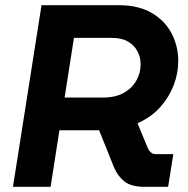

<svg xmlns="http://www.w3.org/2000/svg" viewBox="-20 -720 723 740"><path d="M30 0 140 -700H437Q514 -700 565 -670Q616 -640 641.5 -591Q667 -542 667 -485Q667 -437 649 -390.5Q631 -344 596.5 -306Q562 -268 510 -245L551 -146Q555 -138 562.5 -132Q570 -126 580 -126H648L628 0H538Q485 0 459 -21Q433 -42 419 -76L362 -218Q357 -218 351.5 -218Q346 -218 341 -218H209L175 0ZM229 -344H376Q425 -344 457 -362Q489 -380 505.5 -409.5Q522 -439 522 -472Q522 -500 509.5 -523Q497 -546 473 -560Q449 -574 412 -574H265Z"/></svg>

Font: MuseoModerno Thin SemiBold
Style: Italic
Weight: 600
Italic angle: -9°
Version: Version 1.003